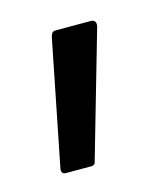

<svg xmlns="http://www.w3.org/2000/svg" viewBox="-51 -141 269 313"><g transform="rotate(-15 83.0 15.5)"><path d="M25 130Q17 130 18 121L60 -90Q62 -99 68 -99H128Q133 -99 135 -96Q137 -93 136 -88L75 124Q74 130 68 130Z"/></g></svg>

Font: Sofia Sans Extra Condensed
Style: Regular
Weight: 400
Designer: Botio Nikoltchev, Ani Petrova
Foundry: lettersoup
Version: Version 4.101